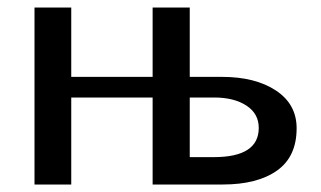

<svg xmlns="http://www.w3.org/2000/svg" viewBox="-20 -492 855 512"><path d="M72 0V-472H170V-287H387V-472H486V-287H572Q661 -287 716 -250.5Q771 -214 771 -150Q771 -74 718.5 -37Q666 0 574 0H387V-232H170V0ZM486 -73H550Q670 -73 670 -151Q670 -189 637 -210.5Q604 -232 551 -232H486Z"/></svg>

Font: Coval
Style: Medium
Weight: 500
Foundry: Context Ltd
Version: Version 001.000